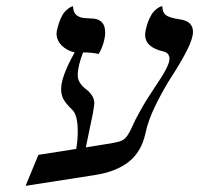

<svg xmlns="http://www.w3.org/2000/svg" viewBox="-20 -581 638 615"><path d="M254.9 -108.9 336.9 -122.1Q359.4 -126 369.6 -130.4Q379.9 -134.8 388.7 -147.7Q397.5 -160.6 403.8 -176.3Q410.2 -191.9 430.4 -228.3Q450.7 -264.6 479 -306.2Q522.9 -370.1 522.9 -392.1Q522.9 -411.6 503.9 -416Q444.8 -429.2 444.8 -470.2Q444.8 -475.1 446.8 -484.9Q451.2 -505.4 458.3 -520.8Q465.3 -536.1 472.2 -543.5Q479 -550.8 485.6 -555.2Q492.2 -559.6 496.1 -560.5L500 -561Q500 -541.5 511.2 -532.7Q522.5 -523.9 556.2 -519Q598.1 -513.2 598.1 -479Q598.1 -457 577.9 -417.7Q557.6 -378.4 532.2 -339.6Q506.8 -300.8 480.7 -248.8Q454.6 -196.8 445.8 -153.8Q433.1 -95.2 392.8 -63Q352.5 -30.8 282.2 -20L62 14.2L103 -85L224.1 -104Q229 -130.4 229 -160.2Q229 -211.9 211.9 -229Q192.4 -247.6 184.1 -261.7Q175.8 -275.9 175.8 -295.9Q175.8 -335.9 219.2 -413.1Q193.8 -418.9 177.5 -435.5Q161.1 -452.1 161.1 -474.1Q161.1 -479 163.1 -486.8Q167.5 -506.3 174.1 -521.2Q180.7 -536.1 187.5 -543.2Q194.3 -550.3 200.4 -554.7Q206.5 -559.1 210 -560.1L213.9 -561Q214.4 -541 225.1 -532.5Q235.8 -523.9 251 -523.2Q266.1 -522.5 281 -521.2Q295.9 -520 306.4 -509.5Q316.9 -499 316.9 -476.1Q316.9 -462.9 311.3 -443.1Q305.7 -423.3 295.9 -408.2Q274.9 -413.1 246.1 -413.1Q229 -369.1 229 -339.8Q229 -325.7 237.3 -314Q245.6 -302.2 255.6 -295.2Q265.6 -288.1 273.9 -276.1Q282.2 -264.2 282.2 -249Q282.2 -246.6 277.8 -219.2Z"/></svg>

Font: Linear Smooth
Style: Italic
Weight: 400
Designer: Philipp H. Poll, Flanker
Foundry: Philipp H. Poll, reworked by Flanker
Version: Version 1.061 | FøM Fix